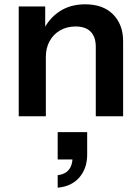

<svg xmlns="http://www.w3.org/2000/svg" viewBox="-20 -540 652 892"><path d="M67 0V-510H190V-390H193V0ZM425 0V-322Q425 -369 401 -393Q377 -417 331 -417Q291 -417 259.5 -399Q228 -381 210.5 -349Q193 -317 193 -275L180 -397Q206 -453 256 -486.5Q306 -520 376 -520Q459 -520 505.5 -473Q552 -426 552 -348V0ZM248 332V274Q282 270 299.5 249Q317 228 317 191L362 201H248V74H385V178Q385 242 349 284Q313 326 248 332Z"/></svg>

Font: Instrument Sans SemiBold
Style: Regular
Weight: 600
Designer: Rodrigo Fuenzalida
Foundry: fragTYPE
Version: Version 1.000;gftools[0.9.28]